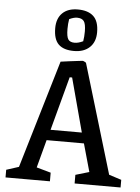

<svg xmlns="http://www.w3.org/2000/svg" viewBox="-58 -907 695 953"><g transform="rotate(5 289.5 -431.0)"><path d="M289.1 -654.8Q237.8 -654.8 212.4 -679.4Q187 -704.1 187 -759.8Q187 -808.1 214.4 -835Q241.7 -861.8 291 -861.8Q342.3 -861.8 369.1 -836.9Q396 -812 396 -756.8Q396 -709 367.4 -681.9Q338.9 -654.8 289.1 -654.8ZM289.1 -695.8Q307.6 -695.8 331.1 -707Q335 -729.5 335 -755.9Q335 -793.9 324.7 -807.4Q314.5 -820.8 291 -820.8Q274.4 -820.8 252 -810.1Q248 -787.6 248 -761.2Q248 -722.7 257.1 -709.2Q266.1 -695.8 289.1 -695.8ZM5.9 0V-38.1L67.9 -58.1L228 -596.2Q244.6 -598.6 271.7 -602.1Q298.8 -605.5 317.6 -607.7Q336.4 -609.9 337.9 -609.9Q339.8 -609.9 343.8 -607.9Q347.7 -606 350.6 -604L354 -602.1L517.1 -58.1L579.1 -38.1V0H350.1V-43L418 -63L378.9 -202.1H192.9L155.8 -63L227.1 -43V0ZM208 -254.9H363.8L292 -522.9H279.8Z"/></g></svg>

Font: Grenze
Style: Regular
Weight: 400
Designer: Renata Polastri
Foundry: Omnibus-Type
Version: Version 1.002;PS 001.002;hotconv 1.0.88;makeotf.lib2.5.64775